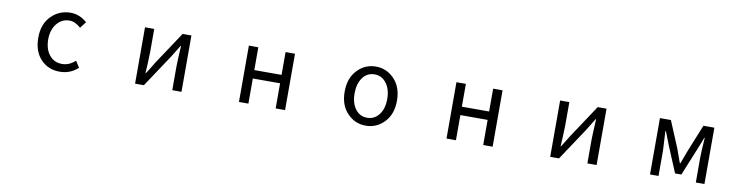

<svg xmlns="http://www.w3.org/2000/svg" viewBox="-19 -1184 7039 1822"><g transform="rotate(10 3500.0 -272.5)"><path d="M550.8 12.7Q439.5 12.7 367.7 -63.5Q295.9 -139.6 295.9 -271.5Q295.9 -402.3 372.6 -479.5Q449.2 -556.6 558.6 -556.6Q644.5 -556.6 716.8 -493.2L669.9 -431.6Q615.2 -481.4 561.5 -481.4Q487.3 -481.4 439.5 -422.9Q391.6 -364.3 391.6 -271.5Q391.6 -177.7 438 -120.6Q484.4 -63.5 559.6 -63.5Q628.9 -63.5 687.5 -117.2L726.6 -55.7Q652.3 12.7 550.8 12.7Z M1276.4 0V-543H1365.2V-316.4Q1365.2 -283.2 1361.3 -205.6Q1357.4 -127.9 1356.4 -116.2H1360.4Q1403.3 -182.6 1432.6 -232.4L1638.7 -543H1723.6V0H1634.8V-226.6Q1634.8 -267.6 1643.6 -427.7H1639.6Q1587.9 -344.7 1567.4 -310.5L1361.3 0Z M2277.3 0V-543H2368.2V-323.2H2630.9V-543H2721.7V0H2630.9V-242.2H2368.2V0Z M3678.2 -64.5Q3604.5 12.7 3500 12.7Q3395.5 12.7 3321.8 -64.5Q3248 -141.6 3248 -271.5Q3248 -401.4 3321.8 -479Q3395.5 -556.6 3500 -556.6Q3604.5 -556.6 3678.2 -479Q3752 -401.4 3752 -271.5Q3752 -141.6 3678.2 -64.5ZM3386.7 -120.6Q3429.7 -63.5 3500 -63.5Q3570.3 -63.5 3614.3 -120.6Q3658.2 -177.7 3658.2 -271.5Q3658.2 -365.2 3614.3 -423.3Q3570.3 -481.4 3500 -481.4Q3429.7 -481.4 3386.7 -423.3Q3343.8 -365.2 3343.8 -271.5Q3343.8 -177.7 3386.7 -120.6Z M4277.3 0V-543H4368.2V-323.2H4630.9V-543H4721.7V0H4630.9V-242.2H4368.2V0Z M5276.4 0V-543H5365.2V-316.4Q5365.2 -283.2 5361.3 -205.6Q5357.4 -127.9 5356.4 -116.2H5360.4Q5403.3 -182.6 5432.6 -232.4L5638.7 -543H5723.6V0H5634.8V-226.6Q5634.8 -267.6 5643.6 -427.7H5639.6Q5587.9 -344.7 5567.4 -310.5L5361.3 0Z M6238.3 0V-543H6343.8L6450.2 -288.1Q6458 -266.6 6474.1 -222.2Q6490.2 -177.7 6498 -155.3H6503.9Q6551.8 -282.2 6553.7 -288.1L6657.2 -543H6762.7V0H6679.7V-245.1Q6679.7 -293 6689.5 -431.6H6685.5Q6676.8 -406.2 6657.7 -360.4Q6638.7 -314.5 6634.8 -303.7L6531.2 -50.8H6470.7L6365.2 -303.7Q6333 -382.8 6315.4 -431.6H6310.5Q6320.3 -246.1 6320.3 -245.1V0Z"/></g></svg>

Font: GenEi Gothic M Regular
Style: Regular
Weight: 400
Designer: o_tamon (Modified); [Source Han Sans]
Ryoko NISHIZUKA  (kana & ideographs); Paul D. Hunt (Latin, Greek & Cyrillic); Wenl
Version: Version 1.1a;Original Version 1.004